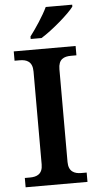

<svg xmlns="http://www.w3.org/2000/svg" viewBox="-61 -968 511 1005"><g transform="rotate(-5 194.0 -465.5)"><path d="M126 -784V-771H183C242 -807 333 -886 358 -921V-931H219C198 -886 155 -822 126 -784ZM32 0H357V-49H329C293 -49 262 -62 262 -113V-600C262 -653 291 -665 329 -665H357V-714H32V-665H59C95 -665 126 -653 126 -600V-112C126 -61 95 -49 59 -49H32Z"/></g></svg>

Font: Noto Serif Sinhala SemiBold
Style: Regular
Weight: 600
Designer: Jelle Bosma - Monotype Design Team
Foundry: Monotype Imaging Inc.
Version: Version 2.007